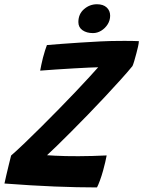

<svg xmlns="http://www.w3.org/2000/svg" viewBox="-34 -854 658 882"><path d="M411.5 7Q323 7 217 2.8Q111 -1.5 -13.5 -11Q-10.5 -25 -5 -49.2Q0.5 -73.5 6.8 -98.5Q13 -123.5 17 -139.5Q43.5 -162.5 79.5 -197Q115.5 -231.5 156 -271.8Q196.5 -312 237 -353.5Q277.5 -395 313.8 -433Q350 -471 376.8 -500.5Q403.5 -530 417 -545Q404.5 -545 374 -543.5Q343.5 -542 303.8 -539.8Q264 -537.5 223.5 -534.8Q183 -532 150.5 -529.5Q152.5 -540.5 156 -557.2Q159.5 -574 163.5 -589.5Q168 -606.5 172.8 -621.8Q177.5 -637 181.5 -647Q209.5 -649.5 250 -652.5Q290.5 -655.5 336.5 -658.5Q382.5 -661.5 428 -663.8Q473.5 -666 511 -666Q521.5 -666.5 540.2 -666.2Q559 -666 577.5 -665.8Q596 -665.5 604 -665Q603.5 -654.5 600 -639Q596.5 -623.5 592.5 -609Q587.5 -589.5 582.5 -573Q577.5 -556.5 574.5 -550.5Q552.5 -523.5 519.5 -487Q486.5 -450.5 448 -409.2Q409.5 -368 369.5 -326.8Q329.5 -285.5 292.5 -248.5Q255.5 -211.5 226.8 -183.5Q198 -155.5 182 -141Q196.5 -140 218.2 -138.8Q240 -137.5 267.8 -137Q295.5 -136.5 326.5 -136.5Q357 -136.5 390.5 -137.5Q424 -138.5 456 -140Q454 -128.5 449.5 -109.2Q445 -90 439.5 -70Q433 -46.5 424.8 -24.2Q416.5 -2 411.5 7ZM411.5 -834.5Q440 -834.5 456 -819.8Q472 -805 472 -782Q472 -760.5 460.5 -742.2Q449 -724 431 -713Q413 -702 393 -702Q364 -702 345 -715.2Q326 -728.5 326 -752.5Q326 -789.5 352 -812Q378 -834.5 411.5 -834.5Z"/></svg>

Font: Grandstander Thin SemiBold
Style: Italic
Weight: 600
Italic angle: -15°
Version: Version 1.200